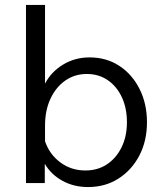

<svg xmlns="http://www.w3.org/2000/svg" viewBox="-20 -740 668 776"><path d="M161 0H85V-720H162V-402Q187 -450 235 -479Q283 -508 342 -508Q410 -508 462 -474Q514 -440 544 -380.5Q574 -321 574 -246Q574 -170 543 -111Q512 -52 458.5 -18Q405 16 336 16Q278 16 232 -9.5Q186 -35 161 -78ZM162 -232V-169Q180 -116 224 -83.5Q268 -51 325 -51Q375 -51 412.5 -76Q450 -101 471.5 -145Q493 -189 493 -246Q493 -303 472.5 -347Q452 -391 415.5 -416Q379 -441 331 -441Q282 -441 244 -414.5Q206 -388 184 -341Q162 -294 162 -232Z"/></svg>

Font: Wix Madefor Text
Style: Regular
Weight: 400
Designer: Dalton Maag Ltd
Foundry: Dalton Maag Ltd
Version: Version 3.100